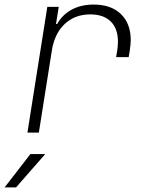

<svg xmlns="http://www.w3.org/2000/svg" viewBox="-37 -580 657 840"><path d="M535 -404Q535 -390 531 -360L526 -330H471L476 -360Q479 -380 479 -398Q479 -455 447.5 -486Q416 -517 358 -517Q291 -517 246.5 -475.5Q202 -434 190 -360L133 0H83L170 -550H220L208 -475H213Q236 -516 277 -538Q318 -560 373 -560Q449 -560 492 -518.5Q535 -477 535 -404ZM33 240H-17L96 94H161Z"/></svg>

Font: JetBrains Mono Extra Light
Style: Italic
Weight: 200
Italic angle: -9°
Monospace: yes
Designer: Philipp Nurullin, Konstantin Bulenkov
Foundry: JetBrains
Version: 2.002